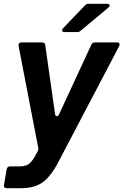

<svg xmlns="http://www.w3.org/2000/svg" viewBox="-33 -783 646 1005"><path d="M2 202Q-6 202 -10 197Q-14 192 -12 184L2 103Q5 88 19 88H67Q95 88 111.5 79.5Q128 71 146 42L163 11Q170 1 167 -10L64 -544V-546Q64 -561 79 -561H187Q203 -561 204 -546L255 -187Q257 -175 265 -175Q272 -175 276 -184L445 -549Q451 -561 464 -561H579Q593 -561 593 -550Q593 -545 591 -542L272 66Q233 141 190 171.5Q147 202 78 202ZM305 -615Q299 -615 295.5 -617.5Q292 -620 292 -624Q292 -628 297 -635L412 -755Q419 -763 431 -763H528Q541 -763 541 -755Q541 -749 534 -743L390 -623Q383 -615 371 -615Z"/></svg>

Font: Open Sauce Two
Style: Bold Italic
Weight: 700
Italic angle: -10°
Designer: Alfredo Marco Pradil
Foundry: Creative Sauce Fz LLC
Version: Version 1.477